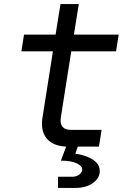

<svg xmlns="http://www.w3.org/2000/svg" viewBox="-20 -720 640 943"><path d="M265 203V148H335Q357 148 370.5 136.5Q384 125 384 112Q384 95 356.5 82Q329 69 279 69L305 0Q239 -3 208.5 -41Q178 -79 189 -145L240 -468H85L98 -550H253L277 -700H367L343 -550H563L550 -468H330L279 -145Q269 -82 329 -82H479L466 0H362L350 35Q376 38 404 48Q432 58 451 76Q470 94 470 120Q470 154 437 178.5Q404 203 350 203Z"/></svg>

Font: NKDuy Mono
Style: Italic
Weight: 400
Italic angle: -9°
Monospace: yes
Designer: NKDuy
Foundry: NKDuy
Version: Version 2.251; ttfautohint (v1.8.4.7-5d5b)